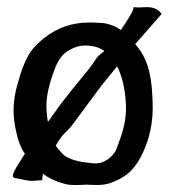

<svg xmlns="http://www.w3.org/2000/svg" viewBox="-20 -531 497 547"><path d="M324.2 -445.3Q360.4 -498 360.4 -508.8Q360.4 -508.8 360.4 -510.7Q365.2 -509.8 376 -509.8Q379.9 -509.8 387.7 -510.3Q395.5 -510.7 398.4 -510.7Q427.7 -510.7 440.4 -491.2L365.2 -405.3Q382.8 -385.7 393.6 -361.3Q411.1 -324.2 414.1 -255.9Q415 -243.2 415 -220.7Q415 -180.7 403.3 -138.7Q383.8 -76.2 353.5 -44.9Q332 -22.5 292 -8.8Q275.4 -3.9 256.8 -3.9Q252 -3.9 241.7 -4.4Q231.4 -4.9 225.6 -4.9Q212.9 -3.9 193.4 -3.9Q173.8 -3.9 162.1 -7.8Q126 -17.6 102.5 -36.1Q99.6 -24.4 100.6 -17.6Q71.3 -15.6 69.3 -15.6Q61.5 -15.6 20.5 -24.4Q16.6 -25.4 16.6 -30.3Q16.6 -35.2 21.5 -44.9Q26.4 -54.7 36.6 -70.3Q46.9 -85.9 50.8 -92.8Q34.2 -118.2 28.3 -146.5Q18.6 -184.6 18.6 -217.8Q18.6 -253.9 31.2 -295.9Q43.9 -342.8 59.6 -371.1Q75.2 -399.4 107.4 -423.8Q162.1 -466.8 233.4 -466.8H247.1Q269.5 -465.8 277.3 -464.8Q285.2 -463.9 298.8 -459Q312.5 -454.1 324.2 -445.3ZM277.3 -385.7Q265.6 -394.5 249 -398.4Q235.4 -401.4 223.6 -401.4Q197.3 -401.4 171.9 -384.8Q148.4 -370.1 134.8 -331.1Q112.3 -272.5 112.3 -229.5Q112.3 -208 116.2 -185.5L117.2 -184.6Q124 -193.4 139.6 -215.8Q155.3 -238.3 169.9 -255.9Q180.7 -270.5 200.2 -293.9Q219.7 -317.4 232.4 -333.5Q245.1 -349.6 251 -359.4Q255.9 -367.2 259.8 -371.1Q263.7 -375 269 -378.9Q274.4 -382.8 277.3 -385.7ZM313.5 -341.8 267.6 -285.2 183.6 -171.9Q179.7 -167 165 -152.3Q150.4 -137.7 139.6 -117.2L138.7 -116.2Q146.5 -104.5 160.2 -90.8Q176.8 -75.2 221.7 -68.4Q224.6 -68.4 235.4 -66.9Q246.1 -65.4 251 -65.4Q268.6 -65.4 282.2 -74.2Q293 -80.1 300.8 -89.4Q308.6 -98.6 311.5 -106Q314.5 -113.3 320.3 -129.9Q338.9 -179.7 338.9 -221.7Q338.9 -247.1 335 -271.5Q329.1 -312.5 313.5 -341.8Z"/></svg>

Font: LPEducational
Style: Medium
Weight: 500
Designer: Based on Essays1743, by John Stracke, which says:

Based on the typeface in a 1743 English translation of the essays of 
Version: Version 001.204